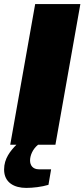

<svg xmlns="http://www.w3.org/2000/svg" viewBox="-23 -708 413 939"><path d="M27 0H57C28 30 -3 67 -3 121C-3 186 48 211 105 211C138 211 181 206 214 196L227 120H167C138 120 124 101 124 77C124 52 137 21 163 0H248L370 -688H149Z"/></svg>

Font: Archivo Black
Style: Italic
Weight: 900
Italic angle: -10°
Designer: Hector Gatti
Foundry: Omnibus-Type
Version: Version 2.001